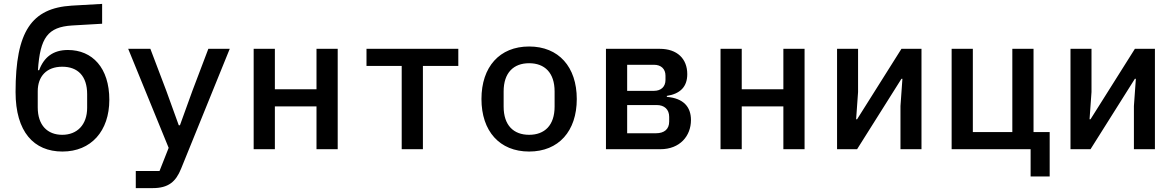

<svg xmlns="http://www.w3.org/2000/svg" viewBox="-20 -767 6040 987"><path d="M301 12C448 12 542 -93 542 -254C542 -418 455 -510 329 -510C253 -510 206 -473 181 -406H175C186 -574 226 -628 350 -636L505 -645V-747L348 -738C143 -725 60 -607 60 -294C60 -89 154 12 301 12ZM300 -74C224 -74 174 -123 174 -215V-298C174 -374 219 -424 300 -424C380 -424 428 -376 428 -283V-213C428 -125 376 -74 300 -74Z M969 -300 905 -123H899L835 -300L753 -516H639L847 -7L800 112H678V200H765C846 200 884 167 911 100L1161 -516H1051Z M1284 0H1393V-220H1607V0H1716V-516H1607V-308H1393V-516H1284Z M2045 0H2154V-428H2336V-516H1864V-428H2045Z M2700 12C2852 12 2945 -93 2945 -258C2945 -423 2852 -528 2700 -528C2548 -528 2455 -423 2455 -258C2455 -93 2548 12 2700 12ZM2700 -74C2620 -74 2569 -123 2569 -219V-297C2569 -393 2620 -442 2700 -442C2780 -442 2831 -393 2831 -297V-219C2831 -123 2780 -74 2700 -74Z M3095 0H3375C3475 0 3532 -68 3532 -150C3532 -218 3493 -262 3408 -269V-274C3478 -285 3513 -322 3513 -386C3513 -465 3461 -516 3372 -516H3095ZM3204 -82V-227H3356C3395 -227 3420 -205 3420 -166V-142C3420 -103 3395 -82 3352 -82ZM3204 -300V-434H3342C3378 -434 3401 -413 3401 -378V-356C3401 -321 3378 -300 3342 -300Z M3684 0H3793V-220H4007V0H4116V-516H4007V-308H3793V-516H3684Z M4283 0H4386L4614 -362H4619L4609 -222V0H4717V-516H4614L4386 -154H4381L4391 -294V-516H4283Z M5278 140H5376V-88H5293V-516H5184V-88H4981V-516H4872V0H5278Z M5483 0H5586L5814 -362H5819L5809 -222V0H5917V-516H5814L5586 -154H5581L5591 -294V-516H5483Z"/></svg>

Font: IBM Mono Medium
Style: Regular
Weight: 500
Monospace: yes
Designer: Mike Abbink, Paul van der Laan, Pieter van Rosmalen
Foundry: Bold Monday
Version: Version 2.3